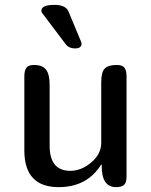

<svg xmlns="http://www.w3.org/2000/svg" viewBox="-20 -769 620 789"><path d="M153 -716Q150 -719 150 -725Q150 -749 204 -749Q249 -749 261 -723L313 -598Q315 -594 315 -589Q315 -570 288 -570Q264 -570 251 -586ZM184 -170Q184 -67 269 -67Q314 -67 355 -101.5Q396 -136 396 -182V-430Q396 -473 410.5 -487.5Q425 -502 460 -502Q483 -502 491.5 -490.5Q500 -479 500 -455V-43Q500 -19 490 -9.5Q480 0 457 0Q398 0 398 -86V-93H396Q338 0 221 0Q80 0 80 -151V-455Q80 -479 88.5 -490.5Q97 -502 120 -502Q154 -502 169 -483Q184 -464 184 -420Z"/></svg>

Font: Marmelad
Style: Regular
Weight: 400
Designer: Manvel Shmavonyan
Foundry: Cyreal
Version: Version 1.001;PS 001.001;hotconv 1.0.88;makeotf.lib2.5.64775